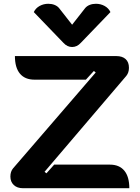

<svg xmlns="http://www.w3.org/2000/svg" viewBox="-20 -997 740 1017"><path d="M35 -62Q35 -88 49 -105L487 -613L477 -621L435 -575H163Q112 -575 85.5 -607Q59 -639 59 -700H596Q628 -700 645.5 -684Q663 -668 663 -638Q663 -612 649 -595L216 -87L226 -79L267 -125H562Q612 -125 638.5 -93Q665 -61 665 0H102Q71 0 53 -17Q35 -34 35 -62ZM431 -954Q440 -965 455 -971Q470 -977 488 -977Q513 -977 534 -965.5Q555 -954 565 -933L408 -770Q388 -748 362 -748Q336 -748 316 -770L159 -933Q169 -954 190 -965.5Q211 -977 236 -977Q254 -977 269 -971Q284 -965 293 -954L362 -866Z"/></svg>

Font: K2D ExtraBold
Style: Regular
Weight: 800
Designer: Katatrad Aksorn Co.,Ltd.
Foundry: Cadson Demak Co.,Ltd.
Version: Version 1.000; ttfautohint (v1.6)